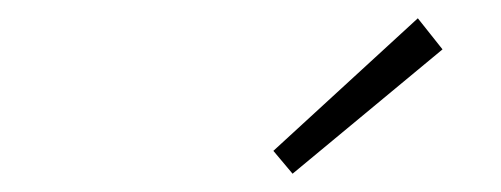

<svg xmlns="http://www.w3.org/2000/svg" viewBox="-20 -770 548 210"><path d="M300 -580 279 -605 437 -750 464 -716Z"/></svg>

Font: TypoPRO Source Sans Pro
Style: Italic
Weight: 300
Italic angle: -11°
Designer: Paul D. Hunt
Foundry: Adobe Systems Incorporated
Version: Version 1.075;PS 2.000;hotconv 1.0.86;makeotf.lib2.5.63406